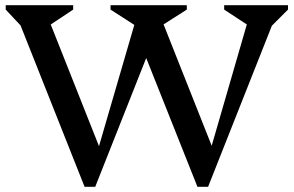

<svg xmlns="http://www.w3.org/2000/svg" viewBox="-20 -710 1132 740"><path d="M741 10 517 -553 518 -601 406 -673V-690H700V-673L579 -596L587 -675L819 -90H779L949 -677L966 -593L844 -673V-690H1090V-673L1007 -590L1054 -677L782 10ZM306 10 35 -673 78 -592 2 -673V-690H262V-673L140 -592L152 -675L384 -90H345L516 -677H619L347 10Z"/></svg>

Font: Platypi Light
Style: Regular
Weight: 400
Version: Version 1.200